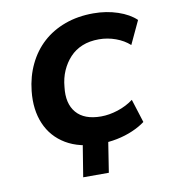

<svg xmlns="http://www.w3.org/2000/svg" viewBox="-75 -572 679 767"><g transform="rotate(-10 265.0 -189.0)"><path d="M201 130 231 -55H334L305 130ZM290 10Q208 10 153.5 -22.5Q99 -55 74.5 -112.5Q50 -170 58 -245Q64 -303 87.5 -352Q111 -401 149 -435.5Q187 -470 239 -489Q291 -508 354 -508Q407 -508 453 -492.5Q499 -477 526 -451L482 -357Q459 -378 426 -390Q393 -402 358 -402Q320 -402 290.5 -390Q261 -378 240 -355.5Q219 -333 206 -303.5Q193 -274 190 -238Q182 -172 214 -134.5Q246 -97 314 -97Q347 -97 382.5 -108.5Q418 -120 446 -141L476 -46Q455 -30 425 -17Q395 -4 360.5 3Q326 10 290 10Z"/></g></svg>

Font: Nunito Sans 8pt
Style: Bold Italic
Weight: 700
Italic angle: -9°
Version: Version 3.101;gftools[0.9.27]